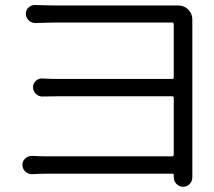

<svg xmlns="http://www.w3.org/2000/svg" viewBox="-20 -714 843 758"><path d="M739.3 -13.7Q739.3 1 729.5 11.7Q718.8 23.4 703.1 23.4Q687.5 23.4 676.8 12.2Q666 1 666 -14.6Q666 -18.6 666 -22.5Q666 -28.3 660.2 -28.3H168Q140.6 -28.3 106.4 -26.4Q90.8 -26.4 79.6 -37.1Q68.4 -47.9 68.4 -63.5Q68.4 -78.1 79.6 -88.4Q90.8 -98.6 106.4 -98.6Q135.7 -96.7 167 -96.7H659.2Q666 -96.7 666 -104.5V-327.1Q666 -334 659.2 -334H215.8Q192.4 -334 147.5 -333Q131.8 -333 121.1 -343.8Q110.4 -354.5 110.4 -370.1Q110.4 -384.8 121.1 -394.5Q131.8 -404.3 146.5 -404.3Q178.7 -402.3 213.9 -402.3H659.2Q666 -402.3 666 -409.2V-617.2Q666 -625 659.2 -625H203.1Q175.8 -625 119.1 -623Q104.5 -623 93.3 -633.8Q82 -644.5 82 -659.7Q82 -674.8 92.8 -684.6Q103.5 -694.3 117.2 -694.3Q118.2 -694.3 119.1 -694.3Q173.8 -692.4 203.1 -692.4H672.9Q677.7 -692.4 682.6 -692.4Q682.6 -692.4 683.6 -692.4Q706.1 -692.4 722.7 -676.8Q739.3 -660.2 739.3 -637.7V-35.2Z"/></svg>

Font: Gen Jyuu Gothic P Normal
Style: Regular
Weight: 300
Designer: [Source Han Sans]
Ryoko NISHIZUKA  (kana & ideographs); Paul D. Hunt (Latin, Greek & Cyrillic); Wenlong ZHANG  (bopomofo
Version: Version 1.002.20150607